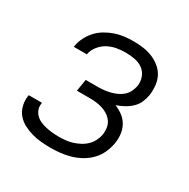

<svg xmlns="http://www.w3.org/2000/svg" viewBox="-128 -644 756 769"><g transform="rotate(30 250.0 -260.0)"><path d="M202 8Q179 8 157 6Q135 4 114 -2Q93 -8 74 -18Q55 -28 41.5 -44Q28 -60 22.5 -81.5Q17 -103 20 -125L21 -131H82V-128Q79 -113 84 -99.5Q89 -86 99 -76.5Q109 -67 122 -61.5Q135 -56 149 -53Q163 -50 177.5 -48.5Q192 -47 206 -47Q222 -47 238 -48.5Q254 -50 269 -54.5Q284 -59 299.5 -67Q315 -75 327 -86.5Q339 -98 346.5 -113Q354 -128 357 -144Q359 -160 356.5 -175.5Q354 -191 345 -203Q336 -215 323.5 -223Q311 -231 296 -235.5Q281 -240 265.5 -241.5Q250 -243 234 -243H179L188 -298H243Q257 -298 271.5 -299.5Q286 -301 300 -304.5Q314 -308 327.5 -314Q341 -320 352.5 -330Q364 -340 370.5 -353.5Q377 -367 380 -381Q383 -403 375.5 -422.5Q368 -442 352 -453.5Q336 -465 315 -469Q294 -473 272 -473Q252 -473 231.5 -469.5Q211 -466 192 -456Q173 -446 159 -428.5Q145 -411 141 -391V-389H80L81 -392Q84 -413 94 -433Q104 -453 119 -469.5Q134 -486 153.5 -497.5Q173 -509 193.5 -516Q214 -523 235 -525.5Q256 -528 277 -528Q300 -528 322 -525Q344 -522 364 -514Q384 -506 401 -492.5Q418 -479 428 -460.5Q438 -442 440.5 -419.5Q443 -397 440 -374Q437 -356 429.5 -338.5Q422 -321 407.5 -307.5Q393 -294 376 -285Q359 -276 342 -270Q362 -262 378.5 -249.5Q395 -237 405 -219Q415 -201 417.5 -179Q420 -157 416 -135Q412 -113 402 -91Q392 -69 375 -51.5Q358 -34 336.5 -22Q315 -10 292.5 -3.5Q270 3 247 5.5Q224 8 202 8Z"/></g></svg>

Font: Iosevka Light Oblique
Style: Regular
Weight: 300
Italic angle: -9°
Monospace: yes
Designer: Belleve Invis
Foundry: Belleve Invis
Version: Version 32.5.0; ttfautohint (v1.8.4)